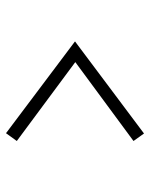

<svg xmlns="http://www.w3.org/2000/svg" viewBox="50 -669 500 640"><g transform="rotate(90 300.0 -349.0)"><path d="M424 -119 118 -349 425 -579 450 -544 187 -350 450 -155Z"/></g></svg>

Font: Red Hat Mono
Style: Regular
Weight: 300
Monospace: yes
Designer: Pentagram, MCKL
Foundry: Pentagram, MCKL
Version: Version 1.023